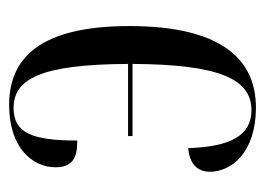

<svg xmlns="http://www.w3.org/2000/svg" viewBox="-102 -484 594 431"><g transform="rotate(-90 195.5 -268.0)"><path d="M170 9C275 9 353 -64 353 -275C353 -473 283 -545 176 -545C79 -545 36 -492 36 -441C36 -402 58 -392 96 -392C96 -495 114 -535 169 -535C234 -535 267 -475 268 -278H106V-268H268C267 -73 234 -1 164 -1C107 -1 82 -49 79 -143C44 -140 26 -123 26 -94C26 -47 68 9 170 9Z"/></g></svg>

Font: Noto Serif Display ExtraCondensed
Style: Regular
Weight: 400
Width: 2
Designer: Monotype Design Team
Foundry: Monotype Imaging Inc.
Version: Version 2.009